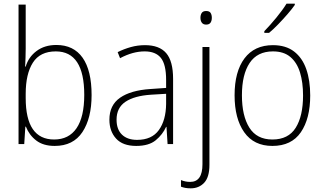

<svg xmlns="http://www.w3.org/2000/svg" viewBox="-20 -785 1764 1046"><path d="M120 -520Q120 -497 119 -469.5Q118 -442 117 -422H120Q135 -474 179 -507Q223 -540 287 -540Q381 -540 430 -470.5Q479 -401 479 -267Q479 -141 429 -65.5Q379 10 278 10Q216 10 177.5 -19.5Q139 -49 121 -95H118L112 0H81V-760H120ZM284 -505Q198 -505 159 -443.5Q120 -382 120 -274V-251Q120 -25 275 -25Q355 -25 397 -86.5Q439 -148 439 -268Q439 -505 284 -505Z M770 -539Q848 -539 885.5 -495.5Q923 -452 923 -355V0H893L887 -94H885Q866 -52 828.5 -21Q791 10 722 10Q649 10 612.5 -30Q576 -70 576 -133Q576 -212 634 -252.5Q692 -293 799 -300L885 -306V-349Q885 -434 856.5 -469.5Q828 -505 768 -505Q736 -505 703 -496Q670 -487 634 -468L621 -501Q655 -518 692.5 -528.5Q730 -539 770 -539ZM802 -269Q712 -263 663.5 -230.5Q615 -198 615 -133Q615 -80 644.5 -51.5Q674 -23 727 -23Q807 -23 845.5 -76.5Q884 -130 885 -219V-274Z M1072 -688Q1072 -704 1079 -714.5Q1086 -725 1103 -725Q1121 -725 1127.5 -714.5Q1134 -704 1134 -688Q1134 -672 1127 -661.5Q1120 -651 1103 -651Q1087 -651 1079.5 -661.5Q1072 -672 1072 -688ZM1019 241Q1002 241 989 238.5Q976 236 966 232V196Q978 201 990.5 203.5Q1003 206 1016 206Q1083 206 1083 110V-529H1121V113Q1121 180 1092.5 210.5Q1064 241 1019 241Z M1670 -265Q1670 -139 1619 -64.5Q1568 10 1464 10Q1363 10 1310.5 -64.5Q1258 -139 1258 -266Q1258 -395 1312 -467Q1366 -539 1467 -539Q1537 -539 1582 -504.5Q1627 -470 1648.5 -408.5Q1670 -347 1670 -265ZM1298 -266Q1298 -154 1338.5 -89.5Q1379 -25 1464 -25Q1551 -25 1591 -89Q1631 -153 1631 -265Q1631 -336 1614.5 -390Q1598 -444 1562 -474.5Q1526 -505 1467 -505Q1382 -505 1340 -442Q1298 -379 1298 -266ZM1586 -758Q1570 -735 1546 -707.5Q1522 -680 1496 -653Q1470 -626 1446 -606H1420V-615Q1452 -648 1486 -689.5Q1520 -731 1541 -765H1586Z"/></svg>

Font: Noto Sans Georgian SemiCondensed ExtraLight
Style: Regular
Weight: 200
Width: 4
Designer: Monotype Design Team, Akaki Razmadze
Foundry: Google LLC
Version: Version 2.005; ttfautohint (v1.8.4.7-5d5b)